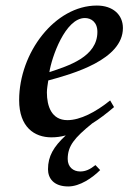

<svg xmlns="http://www.w3.org/2000/svg" viewBox="-20 -482 501 692"><path d="M49 -121C49 -24 104 13 165 13C182 13 199 11 217 6C173 47 153 81 153 128C153 160 173 190 226 190C268 190 313 159 341 131L324 113C304 129 288 136 269 136C244 136 224 120 224 91C224 44 248 15 312 -37C338 -53 364 -73 391 -96L377 -120C325 -78 269 -49 223 -49C166 -49 149 -99 149 -149C149 -162 152 -178 154 -192C243 -216 423 -267 423 -381C423 -429 387 -462 329 -462C178 -462 49 -292 49 -121ZM158 -222C166 -275 215 -417 286 -417C308 -417 331 -403 331 -367C331 -277 227 -245 158 -222Z"/></svg>

Font: KpRoman
Style: SemiboldItalic
Weight: 600
Italic angle: -11°
Version: Version 0.66